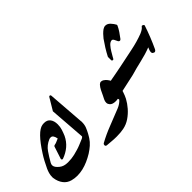

<svg xmlns="http://www.w3.org/2000/svg" viewBox="-82 -1331 1834 1834"><g transform="rotate(-45 835.5 -413.5)"><path d="M303 -583Q344 -583 365 -555Q386 -527 386 -481Q386 -447 376 -416Q366 -385 354 -357Q329 -305 287.5 -269.5Q246 -234 188 -213Q181 -211 176 -216Q171 -221 173 -228L214 -354Q217 -361 228 -363Q239 -365 245 -367Q254 -370 260 -373L290 -386Q280 -441 250 -441Q244 -441 239.5 -440.5Q235 -440 230 -438Q172 -414 139 -366Q123 -342 107.5 -318Q92 -294 78 -268Q71 -255 71 -242Q71 -213 112 -181Q144 -155 197 -155H202Q247 -155 290 -165Q317 -172 341.5 -179Q366 -186 390 -196Q415 -207 431 -213Q447 -219 454 -223Q468 -231 468 -237V-242L441 -602L514 -724Q519 -731 527 -729.5Q535 -728 536 -719L564 -346Q564 -345 564.5 -344Q565 -343 565 -341V-334Q565 -296 553.5 -268Q542 -240 528 -214Q523 -204 516.5 -194Q510 -184 505 -175Q485 -144 457 -119.5Q429 -95 396 -74Q360 -52 322.5 -35.5Q285 -19 247 -10Q208 -1 171 -1Q135 -1 102 -10Q56 -22 28 -59Q0 -96 -7 -148Q-8 -152 -8 -155.5Q-8 -159 -8 -162Q-8 -188 -1.5 -210.5Q5 -233 14 -253Q30 -287 48.5 -322Q67 -357 86 -386Q202 -568 278 -581Q284 -582 290 -582.5Q296 -583 303 -583Z M873 -266Q867 -273 863 -281Q859 -289 859 -301Q859 -319 868.5 -337.5Q878 -356 885 -370Q897 -396 909 -420.5Q921 -445 939 -465Q952 -478 965 -478Q979 -478 990.5 -471Q1002 -464 1009 -457Q1057 -408 1057 -339V-333Q1057 -293 1045.5 -257.5Q1034 -222 1019 -193Q997 -152 963.5 -113.5Q930 -75 888 -46.5Q846 -18 796 -8Q774 -4 752 -2Q730 0 705 0H695Q665 0 635 -3Q605 -6 576 -8Q560 -10 560 -25Q560 -37 569 -43Q645 -85 731 -118Q817 -151 900 -185Q941 -202 968 -232Q968 -241 964 -248Q951 -245 935 -245Q891 -245 873 -266Z M1457 -746Q1443 -716 1424.5 -688.5Q1406 -661 1386 -635Q1382 -631 1379 -628.5Q1376 -626 1370 -626Q1363 -626 1358 -631.5Q1353 -637 1351 -643Q1346 -654 1338 -669.5Q1330 -685 1318 -685H1316Q1295 -683 1275.5 -661Q1256 -639 1240 -612Q1224 -585 1213 -566Q1209 -559 1204 -549.5Q1199 -540 1188 -543Q1180 -545 1180 -554V-596L1181 -600Q1201 -639 1225 -677.5Q1249 -716 1274 -751Q1288 -769 1304 -785.5Q1320 -802 1338 -815Q1346 -820 1355 -823.5Q1364 -827 1372 -827Q1401 -827 1423 -803Q1445 -779 1457 -756Z M1641 -561Q1622 -503 1598.5 -444Q1575 -385 1550 -332Q1544 -319 1534 -315Q1524 -311 1510 -321Q1501 -328 1502 -341.5Q1503 -355 1508.5 -368.5Q1514 -382 1517 -390Q1451 -364 1374 -346.5Q1297 -329 1226 -308L1002 -259Q995 -258 991 -262.5Q987 -267 988 -273L1008 -404Q1010 -411 1017 -413Q1044 -418 1069 -423Q1094 -428 1118 -432L1200 -448Q1289 -467 1383.5 -486Q1478 -505 1556 -535Q1573 -542 1589 -552Q1605 -562 1615 -576Q1621 -582 1632 -575.5Q1643 -569 1641 -562Z"/></g></svg>

Font: Aref Ruqaa Ink
Style: Bold
Weight: 700
Designer: Abdullah Aref
Version: Version 1.005